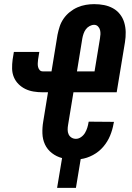

<svg xmlns="http://www.w3.org/2000/svg" viewBox="-20 -763 640 928"><path d="M256 145 280 1Q253 -6 231 -23Q209 -40 197.5 -64.5Q186 -89 185 -118Q184 -147 189 -176L212 -317H186Q164 -317 142.5 -320.5Q121 -324 102.5 -333Q84 -342 69.5 -356.5Q55 -371 47 -390Q39 -409 38.5 -431Q38 -453 41 -475L47 -512H170L164 -475Q163 -466 162.5 -457Q162 -448 164 -439.5Q166 -431 171.5 -424.5Q177 -418 187 -418H229L258 -595Q262 -615 268.5 -635Q275 -655 287.5 -673Q300 -691 317.5 -705Q335 -719 354.5 -727.5Q374 -736 394.5 -739.5Q415 -743 435 -743Q460 -743 483 -738.5Q506 -734 526 -723Q546 -712 560 -694Q574 -676 580.5 -654Q587 -632 587.5 -608Q588 -584 584 -559L544 -317H335L309 -159Q307 -148 307 -136Q307 -124 311.5 -114Q316 -104 325.5 -98Q335 -92 347 -92Q360 -92 372 -100.5Q384 -109 391 -121Q398 -133 402 -146Q406 -159 408 -172L409 -175L531 -174L529 -166Q524 -136 512 -107Q500 -78 479 -53.5Q458 -29 429 -13.5Q400 2 370 6L347 145ZM352 -418H437L463 -576Q465 -587 465.5 -597.5Q466 -608 463.5 -618Q461 -628 453.5 -635.5Q446 -643 435 -643Q424 -643 413 -637Q402 -631 395 -621.5Q388 -612 384 -600.5Q380 -589 378 -578Z"/></svg>

Font: Iosevka Heavy Extended
Style: Italic
Weight: 900
Width: 7
Italic angle: -9°
Monospace: yes
Designer: Belleve Invis
Foundry: Belleve Invis
Version: Version 32.5.0; ttfautohint (v1.8.4)